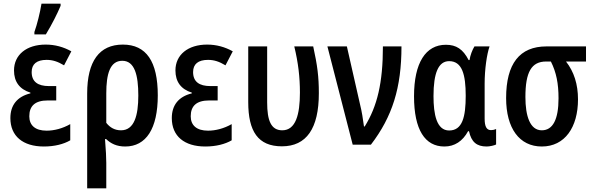

<svg xmlns="http://www.w3.org/2000/svg" viewBox="-20 -795 3258 1055"><path d="M169 -606H232C266 -662 295 -720 313 -763V-775H208C200 -725 184 -661 169 -619ZM221 10C280 10 330 -3 366 -24V-113C324 -89 278 -77 236 -77C174 -77 141 -106 141 -156C141 -213 173 -243 242 -243H289V-322H249C188 -322 154 -346 154 -399C154 -443 182 -466 236 -466C269 -466 297 -457 332 -436L372 -513C329 -537 282 -550 231 -550C126 -550 57 -494 57 -408C57 -346 87 -305 147 -286V-282C74 -264 37 -217 37 -146C37 -47 106 10 221 10Z M459 240H564V100C564 70 562 34 557 -31H563C589 -6 621 10 668 10C783 10 847 -88 847 -271C847 -457 784 -550 655 -550C526 -550 459 -459 459 -281ZM645 -79C612 -79 585 -93 564 -120V-282C564 -388 584 -461 652 -461C720 -461 740 -382 740 -270C740 -161 718 -79 645 -79Z M1108 10C1167 10 1217 -3 1253 -24V-113C1211 -89 1165 -77 1123 -77C1061 -77 1028 -106 1028 -156C1028 -213 1060 -243 1129 -243H1176V-322H1136C1075 -322 1041 -346 1041 -399C1041 -443 1069 -466 1123 -466C1156 -466 1184 -457 1219 -436L1259 -513C1216 -537 1169 -550 1118 -550C1013 -550 944 -494 944 -408C944 -346 974 -305 1034 -286V-282C961 -264 924 -217 924 -146C924 -47 993 10 1108 10Z M1529 9C1664 9 1732 -89 1732 -283C1732 -373 1724 -436 1701 -540H1597C1619 -449 1628 -371 1628 -286C1628 -166 1605 -79 1531 -79C1469 -79 1448 -133 1448 -232V-540H1344V-234C1344 -73 1398 9 1529 9Z M1918 0H2018C2136 -154 2186 -313 2186 -540H2084C2084 -340 2053 -211 1984 -100H1980C1974 -143 1969 -179 1958 -223L1886 -540H1779Z M2422 10C2478 10 2522 -19 2552 -74H2557C2570 -15 2599 10 2654 10C2671 10 2697 4 2706 -1V-86C2697 -82 2688 -80 2678 -80C2654 -80 2643 -99 2643 -143V-335C2643 -414 2655 -497 2670 -540H2587C2575 -520 2564 -492 2560 -465H2555C2524 -525 2487 -549 2430 -549C2319 -549 2255 -450 2255 -266C2255 -82 2315 10 2422 10ZM2448 -78C2379 -78 2362 -167 2362 -267C2362 -394 2389 -459 2448 -459C2519 -459 2539 -386 2539 -269C2539 -153 2521 -78 2448 -78Z M2957 10C3084 10 3156 -96 3156 -249C3156 -332 3134 -401 3090 -457H3200V-540H2983C2835 -540 2761 -445 2761 -256C2761 -90 2834 10 2957 10ZM2957 -79C2892 -79 2867 -158 2867 -262C2867 -399 2900 -457 2981 -457H3007C3037 -397 3049 -336 3049 -255C3049 -139 3018 -79 2957 -79Z"/></svg>

Font: Kathrein 67 Medium Condensed
Style: Regular
Weight: 500
Width: 3
Designer: Lazydogs Typefoundry, based on Open Sans by Ascender Corporation
Foundry: Lazydogs Typefoundry
Version: Version 1.003;PS 001.003;hotconv 1.0.88;makeotf.lib2.5.64775